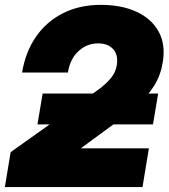

<svg xmlns="http://www.w3.org/2000/svg" viewBox="-26 -759 684 779"><path d="M-6.3 0 17.1 -141.6 327.1 -362.3Q349.1 -377.9 375.2 -397Q401.4 -416 422.1 -439.9Q442.9 -463.9 447.8 -494.1Q454.6 -535.2 433.6 -559.1Q412.6 -583 371.6 -583Q327.6 -583 293.2 -552.2Q258.8 -521.5 249.5 -464.8H63.5Q77.6 -549.3 120.6 -610.8Q163.6 -672.4 230.5 -705.8Q297.4 -739.3 382.8 -739.3Q466.8 -739.3 527.6 -711.4Q588.4 -683.6 617.4 -631.3Q646.5 -579.1 634.3 -505.9Q625.5 -452.6 599.4 -411.1Q573.2 -369.6 532.2 -332.8Q491.2 -295.9 436.5 -255.9L303.2 -158.2L302.7 -157.2H578.1L552.2 0ZM126 -254.4 147 -379.4H615.7L594.7 -254.4Z"/></svg>

Font: Inter Display Black
Style: Italic
Weight: 900
Italic angle: -9.39999°
Designer: Rasmus Andersson
Foundry: rsms
Version: Version 4.000;git-a52131595